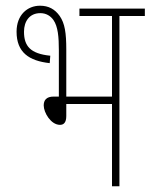

<svg xmlns="http://www.w3.org/2000/svg" viewBox="-20 -652 527 672"><path d="M120 -632C76 -632 38 -600 38 -541C38 -469 81 -439 154 -431L156 -457C86 -464 64 -491 64 -541C64 -577 83 -606 121 -606C142 -606 157 -596 167 -582C183 -559 186 -522 186 -476V-314H168C142 -314 133 -301 133 -283C133 -258 158 -215 190 -215C203 -215 212 -223 212 -246V-288H372V0H398V-596H487V-622H258V-596H372V-314H212V-478C212 -537 207 -570 189 -596C172 -620 150 -632 120 -632Z"/></svg>

Font: Noto Sans ExtraCondensed Thin
Style: Italic
Weight: 100
Width: 2
Italic angle: -12°
Designer: Monotype Design Team
Foundry: Monotype Imaging Inc.
Version: Version 2.013